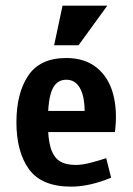

<svg xmlns="http://www.w3.org/2000/svg" viewBox="-20 -659 478 691"><path d="M218.8 -450.2Q285.2 -450.2 328.1 -415.5Q371.1 -380.9 387.2 -320.3Q403.3 -259.8 393.6 -183.6H99.6V-259.8H322.3L283.2 -218.8Q289.1 -294.9 272 -333.5Q254.9 -372.1 218.8 -372.1Q183.6 -372.1 168 -336.9Q152.3 -301.8 152.3 -218.8Q152.3 -161.1 162.1 -127.9Q171.9 -94.7 193.4 -80.1Q214.8 -65.4 252 -65.4Q274.4 -65.4 302.2 -72.3Q330.1 -79.1 362.3 -89.8L379.9 -19.5Q301.8 12.7 236.3 12.7Q129.9 12.7 84.5 -49.8Q39.1 -112.3 39.1 -218.8Q39.1 -323.2 81.5 -386.7Q124 -450.2 218.8 -450.2ZM205.1 -638.7H366.2L262.7 -496.1H174.8Z"/></svg>

Font: Sudo Var
Style: Regular
Weight: 400
Monospace: yes
Designer: Jens Kutilek
Foundry: Jens Kutilek
Version: Version 0.065;FEAKit 1.0